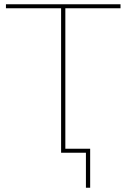

<svg xmlns="http://www.w3.org/2000/svg" viewBox="-20 -720 596 905"><path d="M268 0V-690L277 -681H8V-700H548V-681H279L288 -690V0ZM385 165V-9L394 0H268V-19H405V165Z"/></svg>

Font: Montserrat Thin
Style: Regular
Weight: 100
Designer: Julieta Ulanovsky
Foundry: Julieta Ulanovsky
Version: Version 9.000